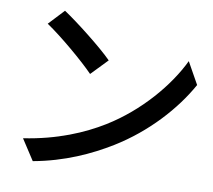

<svg xmlns="http://www.w3.org/2000/svg" viewBox="-82 -827 1053 948"><g transform="rotate(10 444.0 -352.5)"><path d="M74 -76 141 27C296 -1 423 -60 524 -122C680 -218 803 -354 875 -484L814 -593C753 -465 628 -315 467 -216C371 -157 241 -101 74 -76ZM96 -654C171 -604 293 -500 345 -446L424 -528C370 -583 236 -688 169 -732Z"/></g></svg>

Font: GenEiGothic-pro-SemiBold
Style: Regular
Weight: 500
Designer: Ryoko NISHIZUKA (kana & ideographs); Paul D. Hunt (Latin, Greek & Cyrillic); Wenlong ZHANG (bopomofo); Sandoll Communica
Foundry: Adobe Systems Incorporated; o_tamon
Version: Version 1.000.140830